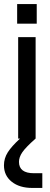

<svg xmlns="http://www.w3.org/2000/svg" viewBox="-38 -683 246 946"><path d="M46.5 -663H143V-566.5H46.5ZM137 0Q88 43.5 71.8 67.5Q55.5 91.5 55.5 114.5Q55.5 170.5 129 170.5H170.5V243H121Q58 243 19.8 212.5Q-18.5 182 -18.5 131.5Q-18.5 97 0.5 67.2Q19.5 37.5 60.5 0H51.5V-500H137.5V0Z"/></svg>

Font: Overused Grotesk
Style: Regular
Weight: 450
Version: Version 0.004